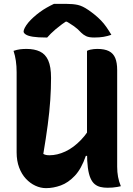

<svg xmlns="http://www.w3.org/2000/svg" viewBox="-20 -963 690 993"><path d="M605 0Q597 2 586 4Q575 6 562 7Q549 8 536 8Q516 8 499.5 4Q483 0 470 -10.5Q457 -21 448 -41.5Q439 -62 434.5 -95Q430 -128 430 -177Q430 -305 430 -390.5Q430 -476 430 -532.5Q430 -589 430 -627.5Q430 -666 430 -700Q438 -704 446.5 -706Q455 -708 464.5 -709Q474 -710 483 -710Q521 -710 543.5 -698.5Q566 -687 576 -663Q586 -639 586 -601Q586 -539 586 -476.5Q586 -414 586 -351.5Q586 -289 586 -226.5Q586 -164 586 -101Q586 -73 590.5 -48.5Q595 -24 605 0ZM218 10Q190 10 163 -2.5Q136 -15 114 -38.5Q92 -62 79 -96.5Q66 -131 66 -175Q66 -243 66 -313Q66 -383 66 -453Q66 -523 66 -590Q66 -621 62 -648.5Q58 -676 50 -700Q68 -706 83.5 -708Q99 -710 117 -710Q158 -710 186.5 -696.5Q215 -683 229.5 -650.5Q244 -618 244 -560Q244 -505 240 -445.5Q236 -386 227 -318Q218 -250 204 -167Q211 -163 218.5 -161.5Q226 -160 236 -160Q276 -160 318 -179.5Q360 -199 399 -239.5Q438 -280 468 -341V-157H424Q401 -90 367 -54Q333 -18 294.5 -4Q256 10 218 10ZM259 -943Q270 -943 280.5 -943Q291 -943 302 -943Q313 -943 323 -943Q358 -943 382.5 -937.5Q407 -932 436 -912Q455 -899 471.5 -885.5Q488 -872 502.5 -857Q517 -842 530 -823.5Q543 -805 556 -783Q536 -776 515.5 -772.5Q495 -769 467 -769Q440 -769 425.5 -776Q411 -783 400 -794Q383 -813 362.5 -827.5Q342 -842 300 -866L356 -851Q339 -851 322 -851Q305 -851 288 -851L343 -867Q296 -836 268 -812Q240 -788 224 -769H218Q176 -769 150.5 -773Q125 -777 113.5 -784.5Q102 -792 102 -800Q102 -807 108 -819Q114 -831 127 -847Q139 -861 154 -874.5Q169 -888 186 -900.5Q203 -913 221.5 -923.5Q240 -934 259 -943Z"/></svg>

Font: Recursive Casual ExtraBold
Style: Regular
Weight: 800
Version: Version 1.047